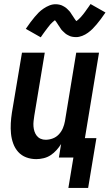

<svg xmlns="http://www.w3.org/2000/svg" viewBox="-20 -781 543 952"><path d="M319 151 344 0H272L283 -67Q273 -51 260 -36.5Q247 -22 231 -11.5Q215 -1 196 3.5Q177 8 160 8Q133 8 109.5 -1Q86 -10 70 -28Q54 -46 45.5 -69.5Q37 -93 34.5 -118.5Q32 -144 33.5 -170Q35 -196 39 -222L89 -520H202L150 -207Q148 -194 146.5 -180.5Q145 -167 146 -154Q147 -141 151 -129Q155 -117 162.5 -107.5Q170 -98 181.5 -93Q193 -88 206 -88Q224 -88 241.5 -94.5Q259 -101 272 -115Q285 -129 292 -146Q299 -163 302 -180L358 -520H471L401 -96H458L417 151ZM182 -596 108 -638Q120 -656 131 -670.5Q142 -685 152 -697Q162 -709 172 -719Q182 -729 196 -738.5Q210 -748 225 -754Q240 -760 256 -760Q261 -760 265 -759.5Q269 -759 274 -758Q279 -757 283.5 -755.5Q288 -754 292 -751.5Q296 -749 300 -747Q304 -745 307.5 -742Q311 -739 314 -736Q317 -733 320.5 -729.5Q324 -726 327 -722.5Q330 -719 332 -715Q334 -711 336.5 -708Q339 -705 341 -701.5Q343 -698 346.5 -693Q350 -688 352.5 -684Q355 -680 358 -677Q361 -674 361 -672Q360 -672 358 -672.5Q356 -673 355 -673H354L358 -676Q361 -678 364 -680.5Q367 -683 370 -685.5Q373 -688 374.5 -690Q376 -692 378 -693.5Q380 -695 382 -697.5Q384 -700 385.5 -702Q387 -704 389.5 -706.5Q392 -709 394 -712Q396 -715 398.5 -718Q401 -721 403 -724Q405 -727 407.5 -730.5Q410 -734 412.5 -737.5Q415 -741 418 -745Q421 -749 423.5 -753Q426 -757 429 -761L503 -719Q491 -701 480 -686.5Q469 -672 459 -660Q449 -648 439 -638Q429 -628 416 -618.5Q403 -609 387.5 -603Q372 -597 357 -597Q352 -597 347 -597.5Q342 -598 337 -599Q332 -600 328 -601.5Q324 -603 319.5 -605.5Q315 -608 311 -610Q307 -612 304 -615Q301 -618 297.5 -621Q294 -624 290.5 -627.5Q287 -631 284 -634.5Q281 -638 279 -642Q277 -646 274.5 -649Q272 -652 270 -655.5Q268 -659 264.5 -664Q261 -669 258.5 -673Q256 -677 253 -680Q250 -683 250 -685Q252 -685 253.5 -684.5Q255 -684 256 -684H257L254 -682Q250 -679 247 -676.5Q244 -674 241 -671.5Q238 -669 236.5 -667Q235 -665 233 -663.5Q231 -662 229 -659.5Q227 -657 225.5 -655Q224 -653 222 -650.5Q220 -648 217.5 -645Q215 -642 213 -639Q211 -636 208.5 -633Q206 -630 203.5 -626.5Q201 -623 198.5 -619.5Q196 -616 193 -612Q190 -608 187.5 -604Q185 -600 182 -596Z"/></svg>

Font: Iosevka Custom
Style: Bold Italic
Weight: 700
Italic angle: -9°
Designer: Belleve Invis
Foundry: Belleve Invis
Version: Version 30.3.1; ttfautohint (v1.8.3)